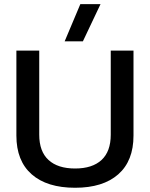

<svg xmlns="http://www.w3.org/2000/svg" viewBox="-20 -885 714 915"><path d="M288.1 -688 362.8 -865.2H459L375 -688ZM337.9 9.8Q204.1 9.8 131.1 -54.2Q58.1 -118.2 58.1 -238.8V-644H167V-243.2Q167 -163.1 211.2 -122.6Q255.4 -82 337.9 -82Q419.9 -82 463.9 -122.6Q507.8 -163.1 507.8 -243.2V-644H616.2V-238.8Q616.2 -118.2 543.5 -54.2Q470.7 9.8 337.9 9.8Z"/></svg>

Font: Kanit
Style: Regular
Weight: 400
Designer: Katatrad Team
Foundry: CadsonDemak
Version: Version 1.000;PS 001.000;hotconv 1.0.88;makeotf.lib2.5.64775